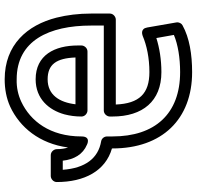

<svg xmlns="http://www.w3.org/2000/svg" viewBox="-30 -754 821 800"><g transform="rotate(-90 380.0 -354.5)"><path d="M211 -296V-318C211 -331 202 -341 191 -343C120 -355 79 -409 72 -503H110C115 -456 136 -419 177 -402C177 -402 211 -384 211 -425C211 -556 275 -638 356 -676C384 -689 415 -696 449 -695C611 -695 673 -559 673 -385V-332H319C304 -332 294 -318 294 -307V-296C294 -170 358 -92 479 -92C531 -92 580 -100 621 -113L634 -40C594 -23 538 -14 479 -14C305 -14 211 -119 211 -296ZM479 36C552 36 622 25 674 -4C682 -8 688 -19 686 -30L665 -151C660 -180 636 -172 630 -170C590 -153 538 -142 479 -142C390 -142 348 -184 344 -282H698C709 -282 723 -292 723 -307V-385C723 -437 717 -485 706 -529C675 -651 593 -745 449 -745C409 -745 370 -738 335 -722C249 -682 181 -600 165 -481C161 -492 158 -509 158 -528C158 -539 148 -553 133 -553H46C35 -553 21 -543 21 -528C21 -413 67 -325 161 -298V-296C161 -89 283 36 479 36ZM590 -440C590 -537 550 -616 449 -616C368 -616 321 -561 303 -496C297 -473 294 -450 294 -425C294 -410 308 -400 319 -400H565C580 -400 590 -414 590 -425ZM540 -450H345C353 -517 384 -566 449 -566C511 -566 537 -530 540 -450Z"/></g></svg>

Font: Asimov
Style: NarOu
Weight: 500
Designer: Google
Version: Version 2.000980; 2014